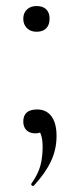

<svg xmlns="http://www.w3.org/2000/svg" viewBox="-20 -433 263 635"><path d="M167 17Q167 62 148 101.5Q129 141 92 181Q91 182 89 182Q86 182 84 179Q82 176 84 174Q106 143 113.5 115Q121 87 121 52Q121 25 114 8.5Q107 -8 94 -20L132 -27Q133 -10 123 -1Q113 8 97 8Q78 8 67.5 -2.5Q57 -13 57 -31Q57 -71 103 -71Q133 -71 150 -48.5Q167 -26 167 17ZM57 -371Q57 -390 69 -401.5Q81 -413 101 -413Q122 -413 133 -402Q144 -391 144 -371Q144 -351 133 -339.5Q122 -328 101 -328Q81 -328 69 -340Q57 -352 57 -371Z"/></svg>

Font: Cormorant Unicase
Style: Regular
Weight: 400
Designer: Christian Thalmann (Catharsis Fonts)
Foundry: Catharsis Fonts
Version: Version 4.000